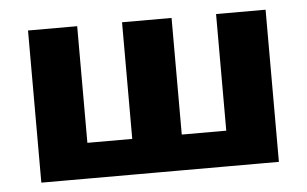

<svg xmlns="http://www.w3.org/2000/svg" viewBox="-39 -479 851 533"><g transform="rotate(-5 387.0 -212.0)"><path d="M128 0V-99H390V0ZM56 0V-424H193V0ZM580 0V-424H718V0ZM389 0V-99H651V0ZM318 0V-424H456V0Z"/></g></svg>

Font: Ysabeau Infant ExtraBold
Style: Regular
Weight: 800
Designer: Christian Thalmann (Catharsis Fonts)
Version: Version 2.001;gftools[0.9.30]; featfreeze: ss01,ss02,lnum